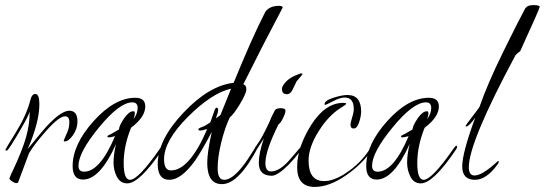

<svg xmlns="http://www.w3.org/2000/svg" viewBox="-20 -708 2145 756"><path d="M285 -230Q285 -201 267.5 -176Q250 -151 234 -151Q231 -151 231 -155Q237 -170 245 -187.5Q253 -205 253 -227.5Q253 -250 236 -250Q213 -250 163.5 -194.5Q114 -139 94 -104L51 11Q49 13 43.5 13Q38 13 27.5 6Q17 -1 17 -6Q19 -10 22.5 -19Q26 -28 29 -33Q68 -116 82.5 -167.5Q97 -219 97 -269Q93 -253 61 -198Q13 -115 7 -115Q1 -115 1 -118Q1 -120 42.5 -187Q84 -254 99 -312Q105 -338 119 -338Q135 -338 135 -298Q135 -226 89 -121Q143 -188 164 -211Q221 -272 253 -272Q285 -272 285 -230Z M620 -120Q530 14 481 14Q454 14 440.5 -11.5Q427 -37 427 -68.5Q427 -100 437 -141Q374 -1 307 -1Q266 -1 266 -54Q266 -139 348.5 -231Q431 -323 513 -323Q552 -323 552 -289Q552 -247 496 -205Q467 -133 467 -66.5Q467 0 492 0Q525 0 612 -126Q618 -134 621 -134Q624 -134 624 -129.5Q624 -125 620 -120ZM506 -239Q522 -261 522 -283Q522 -305 501 -305Q451 -305 370 -206.5Q289 -108 289 -55Q289 -32 311 -32Q374 -32 433 -172Q415 -167 409 -167Q403 -167 403 -170Q403 -175 417 -180L448 -198Q450 -215 469 -242.5Q488 -270 505 -270Q511 -270 511 -262Q511 -254 506 -239Z M938 -376Q950 -373 950 -356.5Q950 -340 924.5 -298Q899 -256 885 -246Q866 -207 851.5 -148.5Q837 -90 837 -45Q837 0 863 0Q894 0 936 -54Q950 -70 990 -135Q994 -141 997 -141Q1000 -141 1000 -138L998 -132Q921 17 854 17Q796 17 796 -67Q796 -108 814 -189Q776 -116 747 -74Q693 0 647 0Q601 0 601 -62Q601 -157 702 -264Q803 -371 900 -382Q973 -561 1025 -662Q1042 -685 1079 -685Q1093 -685 1093 -678Q1015 -531 938 -376ZM626 -81Q626 -37 653 -37Q726 -37 796 -200Q776 -194 768.5 -194Q761 -194 761 -198.5Q761 -203 774.5 -207.5Q788 -212 808 -226Q817 -250 822.5 -267Q828 -284 832 -284Q839 -284 839 -275Q839 -266 830 -242L848 -255L890 -359Q814 -342 720 -248Q626 -154 626 -81Z M1170 -137Q1172 -137 1172 -135Q1172 -118 1117 -60Q1073 -16 1050 -16Q999 -16 999 -67Q999 -105 1019 -163L1001 -135Q988 -113 983 -113Q981 -113 981 -118.5Q981 -124 996 -144Q1011 -164 1040 -226Q1048 -247 1062 -273Q1067 -282 1085.5 -282Q1104 -282 1104 -272Q1104 -262 1094 -242Q1084 -222 1077 -219Q1025 -115 1025 -66Q1025 -33 1047 -33Q1083 -33 1126 -85Q1144 -106 1148 -110.5Q1152 -115 1156 -120Q1160 -125 1163 -128Q1168 -133 1170 -137ZM1148 -388 1133 -357Q1124 -337 1110 -337Q1090 -337 1090 -358Q1090 -368 1103.5 -383.5Q1117 -399 1139 -409Q1161 -419 1166 -419Q1171 -419 1171 -416.5Q1171 -414 1148 -388Z M1402 -269Q1402 -251 1394 -226.5Q1386 -202 1373 -202Q1360 -202 1360 -217Q1360 -223 1366 -244Q1373 -265 1373 -279Q1373 -324 1337 -324Q1319 -324 1291.5 -309.5Q1264 -295 1261 -295Q1258 -295 1258 -298Q1258 -312 1292.5 -323Q1327 -334 1348 -334Q1402 -334 1402 -269ZM1219 28Q1150 28 1150 -50Q1150 -128 1205 -215.5Q1260 -303 1332 -303Q1343 -303 1343 -299.5Q1343 -296 1323 -284Q1274 -254 1234.5 -191Q1195 -128 1195 -76Q1195 5 1256 5Q1293 5 1338 -24Q1400 -64 1436 -121Q1445 -136 1450 -136L1452 -134Q1452 -130 1443 -117Q1407 -62 1341.5 -17Q1276 28 1219 28Z M1776 -120Q1686 14 1637 14Q1610 14 1596.5 -11.5Q1583 -37 1583 -68.5Q1583 -100 1593 -141Q1530 -1 1463 -1Q1422 -1 1422 -54Q1422 -139 1504.5 -231Q1587 -323 1669 -323Q1708 -323 1708 -289Q1708 -247 1652 -205Q1623 -133 1623 -66.5Q1623 0 1648 0Q1681 0 1768 -126Q1774 -134 1777 -134Q1780 -134 1780 -129.5Q1780 -125 1776 -120ZM1662 -239Q1678 -261 1678 -283Q1678 -305 1657 -305Q1607 -305 1526 -206.5Q1445 -108 1445 -55Q1445 -32 1467 -32Q1530 -32 1589 -172Q1571 -167 1565 -167Q1559 -167 1559 -170Q1559 -175 1573 -180L1604 -198Q1606 -215 1625 -242.5Q1644 -270 1661 -270Q1667 -270 1667 -262Q1667 -254 1662 -239Z M2028 -506Q2020 -502 2010 -491Q1826 -148 1826 -50Q1826 -17 1848 -17Q1876 -17 1926 -61Q1934 -68 1937.5 -71Q1941 -74 1940 -74Q1944 -74 1944 -71Q1944 -68 1940 -62Q1896 0 1850 0Q1800 0 1800 -53Q1800 -106 1851 -244Q1826 -210 1816 -210Q1813 -210 1813 -212Q1813 -214 1839.5 -248.5Q1866 -283 1868 -287Q1899 -377 1961 -503Q2023 -629 2046 -671Q2054 -688 2079.5 -688Q2105 -688 2105 -681Q2105 -674 2028 -506Z"/></svg>

Font: Ruthie
Style: Regular
Weight: 400
Designer: Robert E. Leuschke
Foundry: Robert E. Leuschke
Version: Version 1.003